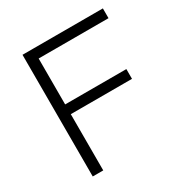

<svg xmlns="http://www.w3.org/2000/svg" viewBox="-155 -781 862 902"><g transform="rotate(-30 275.5 -330.0)"><path d="M91 0V-660H148V0ZM106 -305V-358H480V-305ZM106 -607V-660H527V-607Z"/></g></svg>

Font: Bricolage Grotesque ExtraLight
Style: Regular
Weight: 250
Designer: Mathieu Triay
Foundry: Atelier Triay
Version: Version 1.000;gftools[0.9.30]